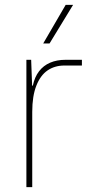

<svg xmlns="http://www.w3.org/2000/svg" viewBox="-20 -765 394 785"><path d="M110.4 -415H114.3Q121.6 -450.2 139.6 -473.6Q157.7 -497.1 185.1 -508.8Q212.4 -520.5 248 -520.5H314.9V-497.1H243.2Q204.1 -497.1 174.8 -477.3Q145.5 -457.5 128.7 -415Q111.8 -372.6 111.8 -307.6ZM111.3 -415 111.8 -336.9V0H87.9V-520.5H107.4ZM278.8 -745.1H248.5L156.7 -587.4H182.6Z"/></svg>

Font: Wand UI Pro
Style: Regular
Weight: 400
Designer: Andreas Faust
Version: Version 1.003;FEAKit 1.0